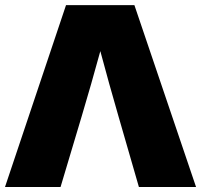

<svg xmlns="http://www.w3.org/2000/svg" viewBox="-20 -748 804 768"><path d="M0 0 244.1 -727.5H517.6L764.2 0H535.6L454.1 -282.2Q435.1 -348.1 417 -412.6Q398.9 -477.1 381.3 -543.5Q363.3 -477.1 344.7 -412.6Q326.2 -348.1 306.6 -282.2L222.2 0Z"/></svg>

Font: Inter Display Black
Style: Regular
Weight: 900
Designer: Rasmus Andersson
Foundry: rsms
Version: Version 4.000;git-a52131595